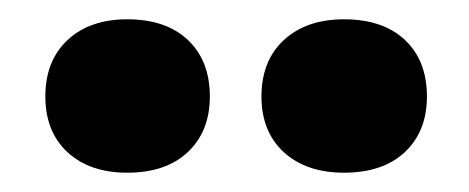

<svg xmlns="http://www.w3.org/2000/svg" viewBox="-20 -705 486 199"><path d="M112 -526Q73 -526 50 -547.2Q27 -568.5 27 -605Q27 -642 50 -663.5Q73 -685 112 -685Q152 -685 174.8 -663.5Q197.5 -642 197.5 -605Q197.5 -569 174.8 -547.5Q152 -526 112 -526ZM336.5 -526Q297.5 -526 274.2 -547.2Q251 -568.5 251 -605Q251 -642 274.2 -663.5Q297.5 -685 336.5 -685Q377 -685 399.8 -663.5Q422.5 -642 422.5 -605Q422.5 -569 399.8 -547.5Q377 -526 336.5 -526Z"/></svg>

Font: Fraunces 9pt S050
Style: Bold
Weight: 700
Version: Version 1.000; ttfautohint (v1.8.3)